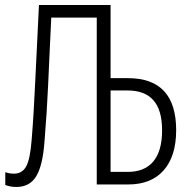

<svg xmlns="http://www.w3.org/2000/svg" viewBox="-20 -734 755 764"><path d="M45 10Q21 10 1 2V-49Q9 -46 17 -44.5Q25 -43 36 -43Q68 -43 84 -71.5Q100 -100 106 -178Q111 -239 114 -293Q117 -347 120 -406Q123 -465 126.5 -539Q130 -613 135 -714H420V-423H489Q681 -423 681 -216Q681 -113 631.5 -56.5Q582 0 490 0H365V-664H184Q180 -581 177 -516Q174 -451 171.5 -395.5Q169 -340 165.5 -285.5Q162 -231 157 -170Q150 -75 124 -32.5Q98 10 45 10ZM420 -50H488Q556 -50 590.5 -92Q625 -134 625 -215Q625 -296 590.5 -335Q556 -374 488 -374H420Z"/></svg>

Font: Noto Sans ExtraCondensed Light
Style: Regular
Weight: 300
Width: 2
Designer: Monotype Design Team
Foundry: Monotype Imaging Inc.
Version: Version 2.013; ttfautohint (v1.8.4.7-5d5b)